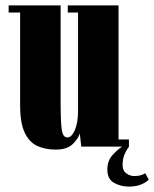

<svg xmlns="http://www.w3.org/2000/svg" viewBox="-20 -543 571 711"><path d="M187 11Q148 11 118.2 -2.5Q88.5 -16 71.5 -51.8Q54.5 -87.5 54.5 -154V-496.5H12V-523H204.5V-171.5Q204.5 -90 208.8 -62Q213 -34 229.5 -34Q245 -34 257 -61Q269 -88 269 -133V-496.5H231V-523H419V-26.5H457.5V0Q447.5 13.5 440.8 29.5Q434 45.5 434 69Q434 89.5 448 99.2Q462 109 477.5 109Q491 109 501.2 106Q511.5 103 518 98.5L531 122.5Q503 148 457.5 148Q427 148 402.2 134Q377.5 120 377.5 85Q377.5 52.5 396 32Q414.5 11.5 432 0H281L275.5 -49Q271 -31 249.8 -10Q228.5 11 187 11Z"/></svg>

Font: Imbue 50pt Black
Style: Regular
Weight: 900
Designer: Tyler Finck
Foundry: Etcetera Type Company
Version: Version 1.102; ttfautohint (v1.8.3)